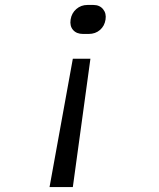

<svg xmlns="http://www.w3.org/2000/svg" viewBox="-20 -575 640 775"><path d="M315 -438Q289 -438 275 -454Q261 -470 265 -496Q269 -522 288 -538.5Q307 -555 333 -555H357Q382 -555 396 -538Q410 -521 406 -496Q402 -470 383.5 -454Q365 -438 338 -438ZM180 180 274 -338H345L274 180Z"/></svg>

Font: JetBrains Mono NL Light
Style: Italic
Weight: 300
Italic angle: -9°
Designer: Philipp Nurullin, Konstantin Bulenkov
Foundry: JetBrains
Version: Version 2.304; ttfautohint (v1.8.4.7-5d5b)